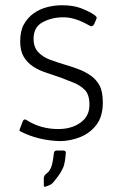

<svg xmlns="http://www.w3.org/2000/svg" viewBox="-20 -523 467 732"><path d="M55 -30 67 -61Q71 -71 80 -66Q108 -48 138.5 -39.5Q169 -31 202 -31Q253 -31 287 -55.5Q321 -80 321 -123Q321 -162 304 -179.5Q287 -197 262.5 -207Q238 -217 212 -227Q184 -237 156 -246Q128 -255 106 -269.5Q84 -284 70.5 -306.5Q57 -329 57 -365Q57 -405 71 -430Q85 -455 107.5 -471.5Q130 -488 158.5 -495.5Q187 -503 216 -503Q258 -503 288 -492Q321 -479 340 -466Q351 -458 348 -452L339 -431Q332 -418 320 -426Q265 -458 220 -457Q178 -457 143 -438.5Q108 -420 108 -375Q108 -343 126 -324Q144 -305 171.5 -295Q199 -285 229 -276Q253 -269 278.5 -259.5Q304 -250 325 -235.5Q346 -221 359 -198Q372 -175 372 -132Q372 -79 347.5 -47Q323 -15 285 0Q247 15 207 15Q125 12 60 -21Q52 -24 55 -30ZM147 157Q147 146 158 138Q168 131 174.5 116Q181 101 185 64Q186 51 195 51H222Q231 51 231 60Q228 97 222 113Q214 132 202 148Q184 173 176 179Q166 185 152 189Q147 190 147 182Z"/></svg>

Font: Vivano Light
Style: Regular
Weight: 300
Designer: Joe Prince, Josias Burgherr
Version: Version 2.064;September 19, 2022;FontCreator 14.0.0.2877 64-